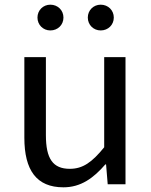

<svg xmlns="http://www.w3.org/2000/svg" viewBox="-20 -787 647 820"><path d="M251 13C325 13 379 -26 430 -85H433L440 0H516V-543H425V-158C373 -94 334 -66 278 -66C206 -66 176 -109 176 -210V-543H84V-199C84 -60 136 13 251 13ZM195 -657C227 -657 251 -681 251 -712C251 -743 227 -767 195 -767C164 -767 140 -743 140 -712C140 -681 164 -657 195 -657ZM410 -657C442 -657 466 -681 466 -712C466 -743 442 -767 410 -767C379 -767 355 -743 355 -712C355 -681 379 -657 410 -657Z"/></svg>

Font: Noto Sans KR
Style: Regular
Weight: 400
Designer: Ryoko NISHIZUKA 西塚涼子 (kana, bopomofo & ideographs); Paul D. Hunt (Latin, Greek & Cyrillic); Sandoll Communications 산돌커뮤니
Foundry: Adobe
Version: Version 2.004;hotconv 1.0.118;makeotfexe 2.5.65603